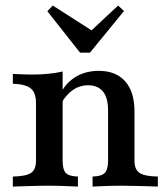

<svg xmlns="http://www.w3.org/2000/svg" viewBox="-20 -689 618 709"><path d="M321.8 0V-37.1Q354.8 -37.9 366.9 -50.4Q379 -62.9 379 -95.2V-282.3Q379 -328.2 360.1 -351.2Q341.1 -374.2 304.8 -374.2Q275 -374.2 250 -357.3Q225 -340.3 206.5 -308.1V-349.2Q226.6 -386.3 262.5 -406.9Q298.4 -427.4 344.4 -427.4Q408.1 -427.4 442.3 -388.7Q476.6 -350 476.6 -277.4V-95.2Q476.6 -62.9 495.6 -50.4Q514.5 -37.9 562.9 -37.1V0Q550 -0.8 527.8 -1.2Q505.6 -1.6 479.8 -2.4Q454 -3.2 429.8 -3.2Q398.4 -3.2 367.7 -2Q337.1 -0.8 321.8 0ZM27.4 0V-37.1Q75.8 -37.9 94.4 -50.4Q112.9 -62.9 112.9 -95.2V-308.9Q112.9 -346.8 93.5 -362.5Q74.2 -378.2 27.4 -379.8V-416.1Q44.4 -415.3 62.1 -414.5Q79.8 -413.7 97.6 -413.7Q130.6 -413.7 158.9 -416.5Q187.1 -419.4 211.3 -425V-95.2Q211.3 -62.1 223.4 -50Q235.5 -37.9 267.7 -37.1V0Q250 -0.8 221.4 -2Q192.7 -3.2 162.1 -3.2Q126.6 -3.2 88.7 -2Q50.8 -0.8 27.4 0ZM416.1 -668.5 437.9 -648.4 312.1 -494.4H275.8L154.8 -647.6L175 -668.5L338.7 -563.7L291.9 -552.4Z"/></svg>

Font: Playfair 9pt SemiBold
Style: Regular
Weight: 600
Designer: Claus Eggers Sørensen
Foundry: Claus Eggers Sørensen
Version: Version 2.001;gftools[0.9.30]